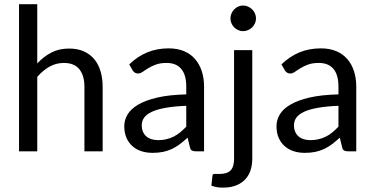

<svg xmlns="http://www.w3.org/2000/svg" viewBox="-20 -714 1763 906"><path d="M69.8 0V-694.3H155.8V-414.6Q185.5 -446.8 221.9 -465.8Q258.3 -484.9 306.2 -484.9Q345.2 -484.9 374.8 -471.9Q404.3 -459 424.3 -435.3Q444.3 -411.6 454.3 -378.2Q464.4 -344.7 464.4 -304.2V0H378.4V-304.2Q378.4 -357.4 354.5 -387.2Q330.6 -417 281.2 -417Q244.6 -417 213.4 -399.4Q182.1 -381.8 155.8 -351.1V0Z M904.8 0Q892.1 0 885.3 -3.9Q878.4 -7.8 876 -20L865.2 -64.5Q846.7 -47.4 828.9 -33.9Q811 -20.5 791.5 -11.2Q772 -2 749.5 2.7Q727.1 7.3 700.2 7.3Q672.4 7.3 648.2 -0.2Q624 -7.8 605.7 -23.7Q587.4 -39.6 576.9 -63.2Q566.4 -86.9 566.4 -119.1Q566.4 -147.5 581.8 -173.6Q597.2 -199.7 631.8 -220.2Q666.5 -240.7 722.2 -253.7Q777.8 -266.6 858.9 -268.6V-305.2Q858.9 -360.8 835.2 -388.9Q811.5 -417 766.1 -417Q735.8 -417 715.1 -409.2Q694.3 -401.4 679.2 -392.1Q664.1 -382.8 653.1 -375Q642.1 -367.2 630.9 -367.2Q622.1 -367.2 615.7 -371.6Q609.4 -376 605.5 -382.8L589.8 -410.2Q629.4 -448.2 675 -467Q720.7 -485.8 776.4 -485.8Q816.4 -485.8 847.7 -472.9Q878.9 -460 899.9 -436Q920.9 -412.1 931.9 -378.9Q942.9 -345.7 942.9 -305.2V0ZM726.1 -52.7Q747.6 -52.7 765.6 -57.1Q783.7 -61.5 799.8 -69.6Q815.9 -77.6 830.3 -89.6Q844.7 -101.6 858.9 -116.2V-214.8Q801.8 -212.4 761.7 -205.3Q721.7 -198.2 696.5 -186.5Q671.4 -174.8 660.2 -158.9Q648.9 -143.1 648.9 -123.5Q648.9 -105 655 -91.6Q661.1 -78.1 671.4 -69.6Q681.6 -61 695.8 -56.9Q710 -52.7 726.1 -52.7Z M1004.4 0ZM1170.4 -477.5V34.7Q1170.4 63.5 1162.6 88.4Q1154.8 113.3 1137.9 131.6Q1121.1 149.9 1095 160.6Q1068.8 171.4 1032.2 171.4Q1016.6 171.4 1003.7 169.2Q990.7 167 977.5 162.1L982.4 116.2Q982.9 111.8 984.6 109.6Q986.3 107.4 990 106.9Q993.7 106.4 999.8 106.7Q1005.9 106.9 1015.1 106.9Q1052.2 106.9 1068.4 89.8Q1084.5 72.8 1084.5 34.7V-477.5ZM1188 -627Q1188 -614.7 1183.1 -603.8Q1178.2 -592.8 1169.7 -584.7Q1161.1 -576.7 1150.1 -571.8Q1139.2 -566.9 1127 -566.9Q1114.7 -566.9 1104 -571.8Q1093.3 -576.7 1085.2 -584.7Q1077.1 -592.8 1072.3 -603.8Q1067.4 -614.7 1067.4 -627Q1067.4 -639.6 1072.3 -650.6Q1077.1 -661.6 1085.2 -669.9Q1093.3 -678.2 1104 -683.1Q1114.7 -688 1127 -688Q1139.2 -688 1150.1 -683.1Q1161.1 -678.2 1169.7 -669.9Q1178.2 -661.6 1183.1 -650.6Q1188 -639.6 1188 -627Z M1623 0Q1610.4 0 1603.5 -3.9Q1596.7 -7.8 1594.2 -20L1583.5 -64.5Q1564.9 -47.4 1547.1 -33.9Q1529.3 -20.5 1509.8 -11.2Q1490.2 -2 1467.8 2.7Q1445.3 7.3 1418.5 7.3Q1390.6 7.3 1366.5 -0.2Q1342.3 -7.8 1324 -23.7Q1305.7 -39.6 1295.2 -63.2Q1284.7 -86.9 1284.7 -119.1Q1284.7 -147.5 1300 -173.6Q1315.4 -199.7 1350.1 -220.2Q1384.8 -240.7 1440.4 -253.7Q1496.1 -266.6 1577.1 -268.6V-305.2Q1577.1 -360.8 1553.5 -388.9Q1529.8 -417 1484.4 -417Q1454.1 -417 1433.3 -409.2Q1412.6 -401.4 1397.5 -392.1Q1382.3 -382.8 1371.3 -375Q1360.4 -367.2 1349.1 -367.2Q1340.3 -367.2 1334 -371.6Q1327.6 -376 1323.7 -382.8L1308.1 -410.2Q1347.7 -448.2 1393.3 -467Q1439 -485.8 1494.6 -485.8Q1534.7 -485.8 1565.9 -472.9Q1597.2 -460 1618.2 -436Q1639.2 -412.1 1650.1 -378.9Q1661.1 -345.7 1661.1 -305.2V0ZM1444.3 -52.7Q1465.8 -52.7 1483.9 -57.1Q1502 -61.5 1518.1 -69.6Q1534.2 -77.6 1548.6 -89.6Q1563 -101.6 1577.1 -116.2V-214.8Q1520 -212.4 1480 -205.3Q1439.9 -198.2 1414.8 -186.5Q1389.6 -174.8 1378.4 -158.9Q1367.2 -143.1 1367.2 -123.5Q1367.2 -105 1373.3 -91.6Q1379.4 -78.1 1389.6 -69.6Q1399.9 -61 1414.1 -56.9Q1428.2 -52.7 1444.3 -52.7Z"/></svg>

Font: Carlito
Style: Regular
Weight: 400
Designer: Lukasz Dziedzic
Foundry: tyPoland Lukasz Dziedzic
Version: Version 1.103; Beta1; all basic design good, some composites